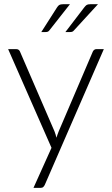

<svg xmlns="http://www.w3.org/2000/svg" viewBox="-20 -736 542 932"><path d="M484 -497.5 198 160Q195 167 190.2 171.5Q185.5 176 176.5 176H142.5L230 -18.5L19.5 -497.5H59Q66.5 -497.5 71 -493.8Q75.5 -490 77 -485.5L244.5 -98.5Q247.5 -91 249.8 -83.2Q252 -75.5 254 -67.5Q256.5 -75.5 259.2 -83.2Q262 -91 265 -98.5L430.5 -485.5Q433 -491 437.5 -494.2Q442 -497.5 447.5 -497.5ZM319.5 -715.5 220 -589Q216.5 -584 212 -582.2Q207.5 -580.5 201.5 -580.5H180.5L256.5 -699.5Q262 -708.5 268 -712Q274 -715.5 286 -715.5ZM455.5 -715.5 339.5 -589Q335.5 -584 331.2 -582.2Q327 -580.5 321 -580.5H297.5L388.5 -699.5Q395 -708 400.5 -711.8Q406 -715.5 418 -715.5Z"/></svg>

Font: Lato 2
Style: Regular
Weight: 300
Designer: Lukasz Dziedzic with Adam Twardoch and Botio Nikoltchev
Foundry: tyPoland Lukasz Dziedzic
Version: Version 2.015; 2015-08-06; http://www.latofonts.com/